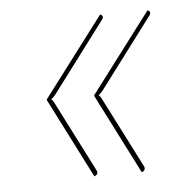

<svg xmlns="http://www.w3.org/2000/svg" viewBox="-37 -477 417 444"><g transform="rotate(-5 171.5 -255.0)"><path d="M275 -69 181 -254V-256L321 -441L324 -439Q327 -437 326.5 -433.5Q326 -430 323 -427L202 -266Q198 -261 195 -258.5Q192 -256 191 -255Q194 -254 199 -244L281 -83Q283 -80 282.5 -76.5Q282 -73 279 -71L275 -69ZM165 -69 71 -254V-256L211 -441L214 -439Q217 -437 216.5 -433.5Q216 -430 213 -427L92 -266Q88 -261 85 -258.5Q82 -256 81 -255Q84 -254 89 -244L171 -83Q173 -80 172.5 -76.5Q172 -73 169 -71L165 -69Z"/></g></svg>

Font: Aleo Thin
Style: Italic
Weight: 250
Italic angle: -7°
Designer: Alessio Laiso
Foundry: Alessio Laiso
Version: Version 2.001;gftools[0.9.29]